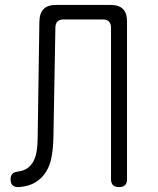

<svg xmlns="http://www.w3.org/2000/svg" viewBox="-20 -750 640 780"><path d="M140 -663Q141 -697 157.5 -713.5Q174 -730 208 -730H429Q463 -730 479.5 -713.5Q496 -697 496 -663V-22Q496 -6 488 2Q480 10 464 10Q447 10 439 2Q431 -6 431 -22V-637Q431 -654 422.5 -662.5Q414 -671 398 -671H239Q222 -671 213.5 -662.5Q205 -654 205 -637L197 -190Q196 -148 189.5 -112.5Q183 -77 166.5 -51Q150 -25 123.5 -9Q97 7 57 10Q41 11 32 3.5Q23 -4 23 -22Q23 -36 30 -43.5Q37 -51 52 -53Q77 -56 92.5 -67.5Q108 -79 117 -97Q126 -115 129.5 -139Q133 -163 133 -190Z"/></svg>

Font: Maple Mono ExtraLight
Style: Regular
Weight: 275
Monospace: yes
Designer: subframe7536
Version: Version 7.000